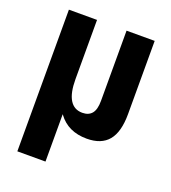

<svg xmlns="http://www.w3.org/2000/svg" viewBox="-132 -638 816 917"><g transform="rotate(20 276.0 -180.0)"><path d="M497 -540V-168Q497 -77 461 -33.5Q425 10 351 10Q256 10 206 -58Q156 -126 156 -261V-310L204 -239Q204 -169 225.5 -134Q247 -99 289 -99Q321 -99 337.5 -119Q354 -139 354 -183V-540ZM204 -540V-159V180H61V-540Z"/></g></svg>

Font: Pathway Extreme Condensed
Style: Bold
Weight: 700
Width: 3
Version: Version 1.001;gftools[0.9.26]